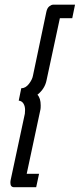

<svg xmlns="http://www.w3.org/2000/svg" viewBox="-20 -760 337 811"><path d="M232.9 -683.1 176.8 -421.9Q169.9 -385.3 138.2 -359.9Q151.9 -345.2 151.9 -314.9Q151.9 -302.7 150.9 -297.9L92.8 -25.9H145L132.8 30.8H40Q23.9 30.8 23.9 12.2Q23.9 4.9 24.9 1L85 -279.8Q85.9 -284.7 85.9 -295.9Q85.9 -311.5 79.1 -322.5Q72.3 -333.5 59.1 -335L69.8 -387.2Q87.9 -387.2 102.1 -405.5Q116.2 -423.8 119.1 -439.9L175.8 -710Q179.2 -726.1 188.2 -733.2Q197.3 -740.2 204.1 -740.2H296.9L285.2 -683.1Z"/></svg>

Font: Rawline
Style: Italic
Weight: 400
Italic angle: -12°
Designer: Matt McInerney, Pablo Impallari, Rodrigo Fuenzalida
Foundry: Matt McInerney, Pablo Impallari, Rodrigo Fuenzalida
Version: Version 4.020;PS 004.020;hotconv 1.0.88;makeotf.lib2.5.64775